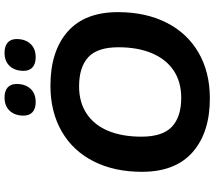

<svg xmlns="http://www.w3.org/2000/svg" viewBox="-69 -850 930 832"><g transform="rotate(-90 396.0 -434.0)"><path d="M67.5 -283.8Q67.5 -404 113 -493.6Q158.4 -583.2 242.9 -631.8Q327.4 -680.4 440.8 -680.4Q589.9 -680.4 674.7 -606.1Q759.4 -531.8 759.4 -388Q759.4 -267.7 713.9 -177.7Q668.4 -87.6 583.8 -38.6Q499.3 10.4 385.7 10.4Q237.6 10.4 152.6 -64.4Q67.5 -139.2 67.5 -283.8ZM607.2 -385.5Q607.2 -477 564 -516.6Q520.7 -556.3 437.8 -556.3Q369.1 -556.3 319.9 -523.9Q270.7 -491.6 245.2 -430.8Q219.8 -370 219.8 -286.3Q219.8 -194 262.9 -153.9Q306 -113.7 387.9 -113.7Q457.4 -113.7 506.3 -146.5Q555.3 -179.2 581.2 -240.5Q607.2 -301.8 607.2 -385.5ZM505 -797Q505 -834 525.7 -856.7Q546.4 -879.3 583.6 -879.3Q612.2 -879.3 627.5 -865.7Q642.8 -852.2 642.8 -826.9Q642.8 -789.7 622.1 -767.1Q601.4 -744.4 564.2 -744.4Q535.5 -744.4 520.2 -758.1Q505 -771.7 505 -797ZM311 -797Q311 -834 331.7 -856.7Q352.4 -879.3 389.7 -879.3Q418.2 -879.3 433.2 -865.7Q448.1 -852.2 448.1 -826.9Q448.1 -789.7 427.7 -767.1Q407.2 -744.4 369.1 -744.4Q341.1 -744.4 326 -758.1Q311 -771.7 311 -797Z"/></g></svg>

Font: SN Pro Thin
Style: Italic
Weight: 200
Italic angle: -9°
Designer: Tobias Whetton
Foundry: Supernotes
Version: Version 1.003;Glyphs 3.3 (3324)